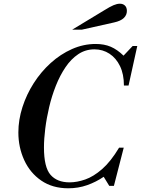

<svg xmlns="http://www.w3.org/2000/svg" viewBox="-20 -1002 760 1035"><path d="M348 13Q263 13 202.5 -28.5Q142 -70 110.5 -139Q79 -208 79 -288Q79 -356 101 -424.5Q123 -493 162 -554Q201 -615 253.5 -662.5Q306 -710 368 -737.5Q430 -765 496 -765Q542 -765 577 -750Q612 -735 646 -702L695 -754H720L673 -541H648Q648 -602 627 -645.5Q606 -689 570 -712.5Q534 -736 489 -736Q441 -736 402 -710Q363 -684 333 -639.5Q303 -595 281 -539.5Q259 -484 245 -424.5Q231 -365 224 -309Q217 -253 217 -207Q217 -100 252.5 -59.5Q288 -19 355 -19Q395 -19 439.5 -34.5Q484 -50 530.5 -90.5Q577 -131 622 -206H647L594 0H569L539 -49Q498 -21 450 -4Q402 13 348 13ZM369 -842 541 -946Q573 -966 592 -974Q611 -982 626 -982Q643 -982 653.5 -972Q664 -962 664 -943Q664 -921 647.5 -905Q631 -889 595 -881L421 -842Z"/></svg>

Font: Libre Bodoni
Style: Italic
Weight: 400
Italic angle: -13°
Designer: Pablo Impallari, Rodrigo Fuenzalida
Foundry: Impallari Type
Version: Version 2.005;gftools[0.9.23]